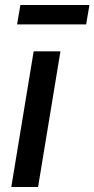

<svg xmlns="http://www.w3.org/2000/svg" viewBox="-20 -743 375 763"><path d="M24.9 0 113.8 -539.1H220.2L131.3 0ZM335.4 -723.1 322.3 -646H47.9L61 -723.1Z"/></svg>

Font: Inter 18pt Medium
Style: Italic
Weight: 500
Italic angle: -9.3988°
Designer: Rasmus Andersson
Foundry: rsms
Version: Version 4.001;git-66647c0bb